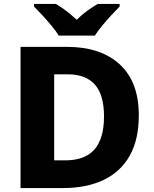

<svg xmlns="http://www.w3.org/2000/svg" viewBox="-20 -951 777 971"><path d="M682 -368Q682 -245 636 -163.5Q590 -82 504 -41Q418 0 299 0H84V-714H319Q489 -714 585.5 -625.5Q682 -537 682 -368ZM506 -362Q506 -471 460 -523Q414 -575 324 -575H254V-140H309Q410 -140 458 -195.5Q506 -251 506 -362ZM277 -771Q263 -794 240.5 -821Q218 -848 194.5 -873.5Q171 -899 152 -918V-931H263Q290 -915 315.5 -895.5Q341 -876 368 -851Q393 -876 420.5 -896Q448 -916 474 -931H585V-918Q567 -900 543.5 -874.5Q520 -849 497 -821.5Q474 -794 460 -771Z"/></svg>

Font: Noto Sans Gujarati UI ExtraBold
Style: Regular
Weight: 800
Designer: Jelle Bosma - Monotype Design Team, Universal Thirst
Foundry: Monotype Imaging Inc.
Version: Version 2.106; ttfautohint (v1.8.4.7-5d5b)